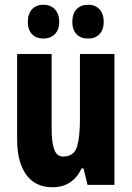

<svg xmlns="http://www.w3.org/2000/svg" viewBox="-20 -777 554 807"><path d="M461 -550V0H348L331 -69H323Q285 10 201 10Q128 10 90 -43Q52 -96 52 -191V-550H197V-237Q197 -178 208 -148.5Q219 -119 245 -119Q291 -119 303.5 -160Q316 -201 316 -274V-550ZM97 -685Q97 -720 115 -738.5Q133 -757 162 -757Q193 -757 211 -737.5Q229 -718 229 -685Q229 -653 211 -634Q193 -615 162 -615Q133 -615 115 -633Q97 -651 97 -685ZM284 -685Q284 -720 302 -738.5Q320 -757 350 -757Q381 -757 398.5 -737.5Q416 -718 416 -685Q416 -653 398.5 -634Q381 -615 350 -615Q319 -615 301.5 -633.5Q284 -652 284 -685Z"/></svg>

Font: Noto Sans Arabic ExtCond ExtBd
Style: Regular
Weight: 800
Width: 2
Designer: Monotype Design Team, Nadine Chahine, Nizar Qandah and Khaled Hosny
Foundry: Monotype Imaging Inc.
Version: Version 2.012; ttfautohint (v1.8.4.7-5d5b)